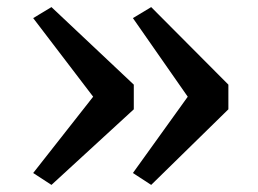

<svg xmlns="http://www.w3.org/2000/svg" viewBox="-20 -572 727 541"><path d="M406 -552 623.5 -333.5V-264L406 -51L354.5 -84.5L509 -299.5L354.5 -521ZM125 -552 357 -333.5V-264L125 -51L73.5 -84.5L242.5 -299.5L73.5 -521Z"/></svg>

Font: Merriweather Light 18pt Medium
Style: Regular
Weight: 500
Version: Version 2.100